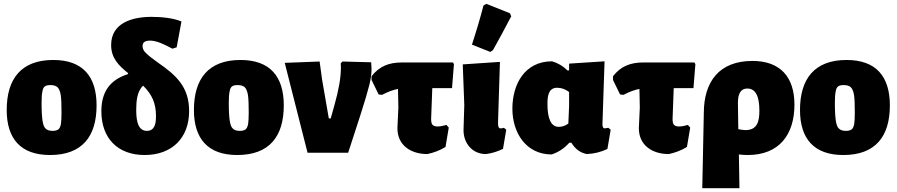

<svg xmlns="http://www.w3.org/2000/svg" viewBox="-20 -797 4679 1002"><path d="M258 -484C90 -484 15 -385 15 -223C15 -73 88 12 241 12C409 12 484 -85 484 -247C484 -398 412 -484 258 -484ZM244 -353C260 -353 272 -349 280 -342C288 -334 294 -320 297 -301C300 -281 301 -251 301 -211C301 -184 300 -163 298 -150C295 -136 291 -127 285 -122C278 -117 268 -114 255 -114C238 -114 226 -118 218 -126C210 -133 205 -147 202 -167C199 -186 197 -216 197 -257C197 -284 198 -305 201 -318C205 -346 217 -353 244 -353Z M743 -519C730 -530 724 -543 724 -557C724 -576 737 -585 763 -585C776 -585 792 -582 809 -576C826 -570 849 -559 880 -543L902 -550L927 -685C881 -704 819 -709 770 -709C673 -709 560 -679 560 -562C560 -494 599 -455 649 -415L647 -410C551 -379 509 -315 509 -216C509 -76 594 12 735 12C878 12 967 -78 967 -217C967 -346 897 -406 802 -472C775 -491 755 -507 743 -519ZM746 -114C692 -114 691 -189 691 -227C691 -267 695 -321 727 -350C774 -303 794 -258 794 -191C794 -157 790 -114 746 -114Z M1235 -484C1067 -484 992 -385 992 -223C992 -73 1065 12 1218 12C1386 12 1461 -85 1461 -247C1461 -398 1389 -484 1235 -484ZM1221 -353C1237 -353 1249 -349 1257 -342C1265 -334 1271 -320 1274 -301C1277 -281 1278 -251 1278 -211C1278 -184 1277 -163 1275 -150C1272 -136 1268 -127 1262 -122C1255 -117 1245 -114 1232 -114C1215 -114 1203 -118 1195 -126C1187 -133 1182 -147 1179 -167C1176 -186 1174 -216 1174 -257C1174 -284 1175 -305 1178 -318C1182 -346 1194 -353 1221 -353Z M1919 -437C1919 -444 1918 -456 1917 -472L1767 -476L1758 -466C1759 -461 1759 -453 1759 -442C1759 -393 1748 -328 1725 -247L1706 -179H1696L1661 -381L1648 -476L1466 -469L1585 0H1797L1861 -197C1884 -268 1899 -320 1907 -352C1915 -383 1919 -412 1919 -437Z M2236 -337H2339L2349 -462L2344 -471H2077C2011 -471 1960 -452 1919 -399V-380L1956 -304L1974 -302C2004 -318 2032 -328 2057 -333L2059 -236L2054 -128C2054 -37 2126 7 2210 7C2241 1 2278 -13 2305 -30L2322 -131L2310 -145C2293 -140 2277 -137 2264 -137C2251 -137 2242 -140 2237 -146C2232 -151 2230 -162 2230 -177Z M2516 7C2547 3 2576 -6 2605 -20L2622 -120L2610 -130C2603 -128 2598 -127 2593 -127C2588 -127 2584 -129 2582 -134C2580 -138 2579 -145 2579 -155L2589 -474L2395 -461L2403 -249L2399 -118C2399 -49 2445 7 2516 7ZM2518 -777 2503 -768C2488 -709 2468 -641 2443 -564L2539 -526L2553 -536C2580 -584 2612 -643 2648 -712L2641 -728Z M2859 9C2893 -2 2924 -22 2951 -52H2962C2982 -19 3009 1 3043 7C3081 5 3116 -3 3150 -20L3167 -120L3155 -130L3136 -127C3128 -127 3124 -134 3124 -148L3135 -477L2950 -465V-430L2942 -429C2919 -452 2892 -468 2861 -477C2718 -477 2654 -357 2654 -230C2654 -104 2725 9 2859 9ZM2887 -339C2912 -339 2930 -331 2950 -317V-244L2946 -152C2931 -141 2914 -135 2896 -135C2857 -135 2837 -175 2837 -254C2837 -290 2840 -339 2887 -339Z M3496 -337H3599L3609 -462L3604 -471H3337C3271 -471 3220 -452 3179 -399V-380L3216 -304L3234 -302C3264 -318 3292 -328 3317 -333L3319 -236L3314 -128C3314 -37 3386 7 3470 7C3501 1 3538 -13 3565 -30L3582 -131L3570 -145C3553 -140 3537 -137 3524 -137C3511 -137 3502 -140 3497 -146C3492 -151 3490 -162 3490 -177Z M3907 -479C3734 -479 3653 -372 3653 -206L3645 185H3839L3836 9C3851 11 3867 12 3882 12C4046 12 4126 -94 4126 -251C4126 -394 4053 -479 3907 -479ZM3870 -118C3860 -118 3848 -120 3833 -123L3831 -260C3831 -310 3847 -335 3880 -335C3922 -335 3943 -297 3943 -220C3943 -166 3934 -118 3870 -118Z M4398 -484C4230 -484 4155 -385 4155 -223C4155 -73 4228 12 4381 12C4549 12 4624 -85 4624 -247C4624 -398 4552 -484 4398 -484ZM4384 -353C4400 -353 4412 -349 4420 -342C4428 -334 4434 -320 4437 -301C4440 -281 4441 -251 4441 -211C4441 -184 4440 -163 4438 -150C4435 -136 4431 -127 4425 -122C4418 -117 4408 -114 4395 -114C4378 -114 4366 -118 4358 -126C4350 -133 4345 -147 4342 -167C4339 -186 4337 -216 4337 -257C4337 -284 4338 -305 4341 -318C4345 -346 4357 -353 4384 -353Z"/></svg>

Font: Luna Sans Black
Style: Regular
Weight: 900
Designer: Juan Pablo del Peral
Foundry: Huerta Tipografica
Version: Version 2.001; ttfautohint (v1.5)